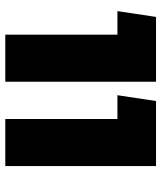

<svg xmlns="http://www.w3.org/2000/svg" viewBox="38 -648 610 726"><g transform="rotate(90 343.0 -285.0)"><path d="M111 0V-424H22L44 -570H289V0ZM430 0V-424H340L362 -570H608V0Z"/></g></svg>

Font: FiraGO ExtraBold
Style: Regular
Weight: 800
Designer: bBox Type
Foundry: bBox Type GmbH
Version: Version 1.001;PS 001.001;hotconv 1.0.88;makeotf.lib2.5.64775